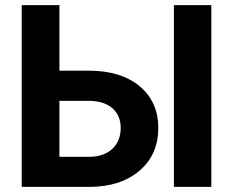

<svg xmlns="http://www.w3.org/2000/svg" viewBox="-20 -731 912 751"><path d="M212.4 -710.9H64.9V0H332C412.6 -0.5 477.5 -22 526.4 -64C574.7 -105.5 599.1 -161.1 599.1 -230C599.1 -298.8 574.7 -353.5 525.9 -394C476.6 -434.6 410.2 -454.6 326.7 -454.6H212.4ZM806.6 -710.9H660.2V0H806.6ZM332.5 -336.4C406.7 -335 452.1 -295.4 452.1 -231C452.1 -196.3 440.9 -168.9 418.9 -148.4C396.5 -127.9 366.7 -117.7 329.1 -117.7H212.4V-336.4Z"/></svg>

Font: Roboto
Style: Bold
Weight: 700
Designer: Google
Version: Version 2.137; 2017